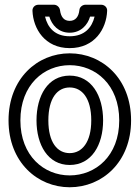

<svg xmlns="http://www.w3.org/2000/svg" viewBox="-20 -753 589 810"><path d="M66 -245C66 -396 166 -478 274 -478C383 -478 483 -396 483 -245C483 -95 383 -13 274 -13C166 -13 66 -95 66 -245ZM16 -245C16 -69 138 37 274 37C411 37 533 -69 533 -245C533 -422 411 -528 274 -528C138 -528 16 -422 16 -245ZM134 -245C134 -142 182 -57 274 -57C366 -57 415 -141 415 -245C415 -349 366 -434 274 -434C182 -434 134 -349 134 -245ZM184 -245C184 -339 222 -384 274 -384C326 -384 365 -339 365 -245C365 -153 326 -107 274 -107C222 -107 184 -152 184 -245ZM274 -600C211 -600 181 -637 170 -683H188C199 -647 227 -615 274 -615C321 -615 350 -648 360 -683H379C368 -637 337 -600 274 -600ZM274 -550C380 -550 429 -632 432 -707C433 -723 420 -733 407 -733H340C329 -733 316 -724 315 -711C312 -682 298 -665 274 -665C250 -665 237 -681 233 -711C231 -723 220 -733 208 -733H142C126 -733 116 -720 117 -707C120 -632 169 -550 274 -550Z"/></svg>

Font: Falling Sky
Style: Ou
Weight: 400
Designer: Paul D. Hunt
Foundry: Adobe Systems Incorporated
Version: Version 1.02